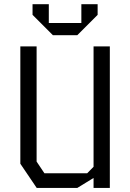

<svg xmlns="http://www.w3.org/2000/svg" viewBox="-20 -924 640 944"><path d="M440 -696V-104L408.5 -72H198.5L160 -129.5V-696H80V-119L160.5 0H360L440 -49V0H520V-696ZM140 -851V-903.5H220V-811H380V-903.5H460V-851L360 -751H240Z"/></svg>

Font: Kode Mono
Style: Regular
Weight: 400
Monospace: yes
Designer: Isa Ozler
Foundry: Kadena LLC
Version: Version 1.000;gftools[0.9.28]